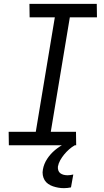

<svg xmlns="http://www.w3.org/2000/svg" viewBox="-20 -755 540 998"><path d="M26 0 25 -70H166L265 -665H134L133 -735H483L484 -665H343L244 -70H375L376 0ZM312 223Q297 223 283 220.5Q269 218 255.5 213.5Q242 209 230.5 201Q219 193 212 181.5Q205 170 202.5 155.5Q200 141 203 126Q208 97 225 71Q242 45 266 25Q290 5 317.5 -8.5Q345 -22 374 -30L369 0Q353 9 339 21.5Q325 34 313.5 48Q302 62 293 78Q284 94 281 111Q280 121 283 130.5Q286 140 293.5 145.5Q301 151 310.5 153.5Q320 156 331 156Q338 156 345.5 155Q353 154 361 152L349 219Q340 221 330.5 222Q321 223 312 223Z"/></svg>

Font: Iosevka SS18
Style: Italic
Weight: 400
Italic angle: -9°
Monospace: yes
Designer: Belleve Invis
Foundry: Belleve Invis
Version: Version 25.1.1; ttfautohint (v1.8.4)